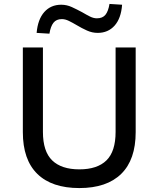

<svg xmlns="http://www.w3.org/2000/svg" viewBox="-20 -946 806 975"><path d="M383 9Q243 9 169.5 -63Q96 -135 96 -275V-705H198V-276Q198 -177 245 -131.5Q292 -86 383 -86Q474 -86 520.5 -131.5Q567 -177 567 -276V-705H669V-275Q669 -135 595.5 -63Q522 9 383 9ZM231 -775 166 -779Q172 -848 205 -885Q238 -922 291 -922Q319 -922 345 -910Q371 -898 397 -884Q419 -871 437 -862Q455 -853 472 -853Q501 -853 515.5 -871Q530 -889 536 -926L600 -922Q595 -853 562 -816Q529 -779 476 -779Q448 -779 421.5 -791Q395 -803 370 -818Q348 -831 329.5 -840Q311 -849 294 -849Q266 -849 251.5 -830.5Q237 -812 231 -775Z"/></svg>

Font: Nunito Sans 7pt Medium
Style: Regular
Weight: 500
Designer: Vernon Adams
Foundry: Vernon Adams
Version: Version 3.101;gftools[0.9.27]